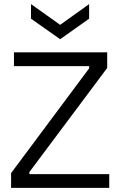

<svg xmlns="http://www.w3.org/2000/svg" viewBox="-20 -915 586 935"><path d="M34 0V-72L414 -582V-593H48V-660H502V-584L123 -77V-67H512V0ZM131 -895 273 -794 414 -895V-824L273 -724L131 -824Z"/></svg>

Font: Bricolage Grotesque 24pt Light
Style: Regular
Weight: 300
Designer: Mathieu Triay
Foundry: Atelier Triay
Version: Version 1.001;gftools[0.9.33.dev8+g029e19f]